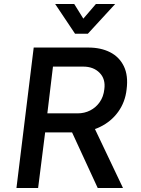

<svg xmlns="http://www.w3.org/2000/svg" viewBox="-20 -937 702 957"><path d="M62 0 148 -700H420Q483 -700 529 -676.5Q575 -653 597.5 -606.5Q620 -560 611 -491Q604 -428 569 -379.5Q534 -331 478 -304Q422 -277 350 -277H205L170 0ZM467 0 336 -284 447 -307 593 0ZM216 -372H367Q401 -372 429.5 -386.5Q458 -401 477 -428Q496 -455 500 -492Q507 -543 476.5 -574Q446 -605 395 -605H244ZM354 -769 255 -917H350L421 -803H360L458 -917H554L418 -769Z"/></svg>

Font: Inclusive Sans Medium
Style: Italic
Weight: 500
Italic angle: -7°
Designer: Olivia King
Foundry: Olivia King
Version: Version 2.004